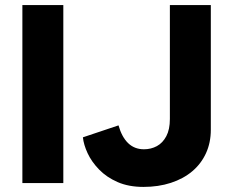

<svg xmlns="http://www.w3.org/2000/svg" viewBox="-20 -720 906 755"><path d="M68 0V-700H229V0ZM544 15Q486 15 442.5 -4Q399 -23 369.5 -53.5Q340 -84 324.5 -117.5Q309 -151 306 -180L446 -227Q459 -181 484 -157Q509 -133 546 -133Q574 -133 597 -145.5Q620 -158 634 -184.5Q648 -211 648 -252V-700H809V-210Q809 -159 790 -117.5Q771 -76 736 -46.5Q701 -17 652 -1Q603 15 544 15Z"/></svg>

Font: Figtree Light ExtraBold
Style: Regular
Weight: 800
Version: Version 2.001;gftools[0.9.30]